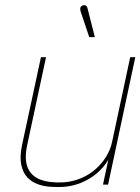

<svg xmlns="http://www.w3.org/2000/svg" viewBox="-20 -726 552 755"><path d="M324 -694Q323 -699 320 -702Q317 -705 312.5 -705.5Q308 -706 304 -704Q299 -702 297 -698Q295 -694 295.5 -689.5Q296 -685 297 -681L331 -580H353ZM406 -98 385 0H405L512 -501H492L421 -169Q415 -139 398 -111Q381 -83 356 -61Q331 -39 299.5 -25.5Q268 -12 231 -9Q176 -6 139.5 -19.5Q103 -33 89 -66.5Q75 -100 87 -156L161 -501H141L67 -157Q57 -110 63.5 -78.5Q70 -47 87.5 -28.5Q105 -10 129 -1.5Q153 7 179 8.5Q205 10 227 9Q263 7 297 -6.5Q331 -20 359.5 -43.5Q388 -67 406 -98Z"/></svg>

Font: Advent Pro Thin
Style: Italic
Weight: 250
Italic angle: -12°
Version: Version 3.000